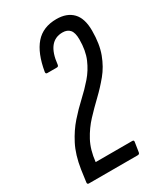

<svg xmlns="http://www.w3.org/2000/svg" viewBox="-169 -730 684 800"><g transform="rotate(-30 172.5 -330.5)"><path d="M15 0Q7 0 8 -9L16 -67Q26 -132 49.5 -177.5Q73 -223 103 -257Q133 -291 164 -319.5Q195 -348 221.5 -378.5Q248 -409 264.5 -447.5Q281 -486 281 -540Q281 -572 269 -586Q257 -600 234 -600Q161 -600 150 -494Q149 -485 141 -485H95Q87 -485 88 -494Q102 -577 138.5 -619Q175 -661 240 -661Q290 -661 317.5 -632.5Q345 -604 345 -545Q345 -481 328 -435.5Q311 -390 283 -356Q255 -322 223.5 -292Q192 -262 162.5 -230.5Q133 -199 111.5 -159Q90 -119 84 -63H260Q269 -63 267 -54L260 -9Q259 0 250 0Z"/></g></svg>

Font: Sofia Sans Extra Condensed
Style: Italic
Weight: 400
Italic angle: -9°
Designer: Botio Nikoltchev, Ani Petrova
Foundry: lettersoup
Version: Version 4.101; ttfautohint (v1.8.4.7-5d5b)